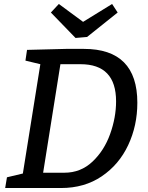

<svg xmlns="http://www.w3.org/2000/svg" viewBox="-20 -946 747 966"><path d="M402 -700Q671 -700 671 -429Q671 -314 625 -216Q579 -118 492 -59Q405 0 287 0H6L15 -54L95 -73L183 -623L108 -641L116 -695L312 -700ZM304 -77Q386 -77 445 -132.5Q504 -188 534 -271.5Q564 -355 564 -436Q564 -623 385 -623H284L197 -77ZM398 -836 544 -926 572 -883 418 -760 360 -755 236 -883 276 -926Z"/></svg>

Font: Bitter Pro Medium
Style: Italic
Weight: 500
Italic angle: -9°
Designer: Sol Matas, and Bitter project Authors
Foundry: Sol Matas
Version: Version 1.010